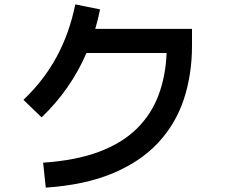

<svg xmlns="http://www.w3.org/2000/svg" viewBox="-20 -814 1040 877"><path d="M189 43 177 -71Q327 -81 433 -121Q539 -161 605.5 -227Q672 -293 704.5 -380.5Q737 -468 741 -572H375Q303 -405 170 -278L87 -358Q180 -446 238.5 -554Q297 -662 324 -794L437 -771Q428 -725 415 -682H857V-606Q857 -473 819.5 -360Q782 -247 701.5 -161Q621 -75 494 -22Q367 31 189 43Z"/></svg>

Font: Murecho Medium
Style: Regular
Weight: 500
Designer: Neil Summerour
Foundry: Positype
Version: Version 1.010; ttfautohint (v1.8.3)